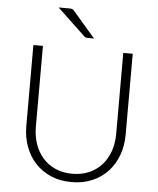

<svg xmlns="http://www.w3.org/2000/svg" viewBox="-61 -972 849 1032"><g transform="rotate(5 363.5 -455.5)"><path d="M363.5 -36.5Q414.5 -36.5 454.8 -54.2Q495 -72 523 -103.5Q551 -135 565.8 -177.8Q580.5 -220.5 580.5 -270V-707.5H631.5V-270Q631.5 -211.5 613 -160.8Q594.5 -110 559.8 -72.2Q525 -34.5 475.2 -13Q425.5 8.5 363.5 8.5Q301.5 8.5 251.8 -13Q202 -34.5 167.2 -72.2Q132.5 -110 114 -160.8Q95.5 -211.5 95.5 -270V-707.5H147V-270.5Q147 -221 161.8 -178.2Q176.5 -135.5 204.2 -104Q232 -72.5 272.2 -54.5Q312.5 -36.5 363.5 -36.5ZM267 -920.5Q279 -920.5 285.2 -918.8Q291.5 -917 297.5 -909.5L417 -771H384.5Q378 -771 373.8 -772Q369.5 -773 365 -777L213 -920.5Z"/></g></svg>

Font: Lato 2
Style: Regular
Weight: 300
Designer: Lukasz Dziedzic with Adam Twardoch and Botio Nikoltchev
Foundry: tyPoland Lukasz Dziedzic
Version: Version 2.015; 2015-08-06; http://www.latofonts.com/